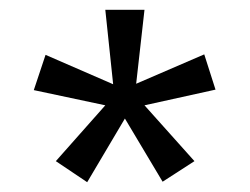

<svg xmlns="http://www.w3.org/2000/svg" viewBox="-20 -755 510 392"><path d="M258 -584 397 -644 420 -572 275 -540 377 -426 312 -384 235 -513 158 -383 94 -426 195 -540 49 -571 73 -643 211 -583 195 -735H275Z"/></svg>

Font: Carrois Gothic SC
Style: Regular
Weight: 400
Designer: Ralph du Carrois
Foundry: Ralph du Carrois
Version: Version 1.002